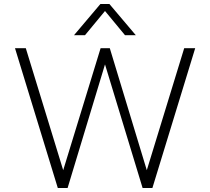

<svg xmlns="http://www.w3.org/2000/svg" viewBox="-20 -940 1051 960"><path d="M482 -920H527L659 -764H605L505 -885L405 -764H350ZM55 -699H109L296 -89L483 -699H529L714 -89L901 -699H956L742 0H693L505 -618L318 0H269Z"/></svg>

Font: Prompt ExtraLight
Style: Regular
Weight: 275
Designer: Katatrad Team
Foundry: CadsonDemak
Version: Version 1.001